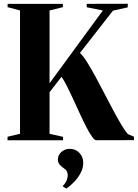

<svg xmlns="http://www.w3.org/2000/svg" viewBox="-20 -764 750 1046"><path d="M21 0V-19L89 -35V-707L21.5 -725V-743H322.5V-725L250 -707V-310.5L540.5 -707L452.5 -724.5V-743L676 -743.5V-724L595.5 -706L415.5 -475.5Q432 -461 453.2 -427.2Q474.5 -393.5 498.8 -349Q523 -304.5 548 -256.2Q573 -208 597 -163Q621 -118 641.5 -83.8Q662 -49.5 676.5 -33.5L710 -19V-0.5L504.5 0Q495 0 480.8 -20.2Q466.5 -40.5 449.2 -74Q432 -107.5 414 -147Q396 -186.5 378 -225.5Q360 -264.5 343.8 -296.5Q327.5 -328.5 315 -345.5L250 -261.5V-35L323.5 -18.5V0ZM433.5 123.5Q433.5 153 418 180.8Q402.5 208.5 381.2 229.8Q360 251 342 263H341L322.5 252V248.5Q336.5 234.5 342.8 219Q349 203.5 349 192.5Q349 178.5 344.2 169.2Q339.5 160 323 149Q310.5 141 303 130.2Q295.5 119.5 295.5 105Q295.5 87 305.2 74Q315 61 329.2 54Q343.5 47 358.5 47H362Q391.5 47 412.5 68.8Q433.5 90.5 433.5 123.5Z"/></svg>

Font: Merriweather 144pt
Style: Bold
Weight: 700
Version: Version 2.100